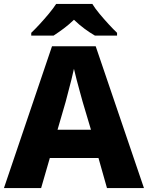

<svg xmlns="http://www.w3.org/2000/svg" viewBox="-20 -951 748 971"><path d="M521 0 478 -152H232L188 0H0L243 -717H464L708 0ZM398 -436Q393 -454 384.5 -485Q376 -516 367.5 -548Q359 -580 354 -603Q349 -580 341 -547.5Q333 -515 324.5 -484Q316 -453 312 -436L271 -295H440ZM447 -931Q461 -908 484 -880.5Q507 -853 530.5 -827.5Q554 -802 572 -785V-771H460Q434 -786 407 -806Q380 -826 354 -851Q328 -826 302.5 -807Q277 -788 251 -771H138V-785Q157 -803 180.5 -828.5Q204 -854 226.5 -881Q249 -908 264 -931Z"/></svg>

Font: Noto Kufi Arabic ExtraBold
Style: Regular
Weight: 800
Designer: Monotype Design Team, David Williams, Khaled Hosny
Foundry: Google LLC
Version: Version 2.109; ttfautohint (v1.8.4.7-5d5b)